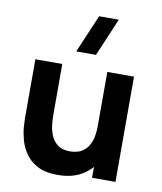

<svg xmlns="http://www.w3.org/2000/svg" viewBox="-90 -882 816 970"><g transform="rotate(10 318.0 -397.0)"><path d="M357.5 -615H256.5L339.5 -810H440.5ZM271 16Q207.5 16 167.5 -5.5Q127.5 -27 105.2 -60Q83 -93 73.5 -128.8Q64 -164.5 62 -194Q60 -223.5 60 -237V-540H198V-285Q198 -266.5 200 -237.8Q202 -209 212.5 -180Q223 -151 246.8 -131.5Q270.5 -112 314 -112Q331.5 -112 351.5 -117.5Q371.5 -123 389 -138.8Q406.5 -154.5 417.8 -185.2Q429 -216 429 -266L507 -229Q507 -165 481 -109Q455 -53 402.8 -18.5Q350.5 16 271 16ZM446 0V-179H429V-540H566V0Z"/></g></svg>

Font: Manrope ExtraLight ExtraBold
Style: Regular
Weight: 800
Version: Version 4.504